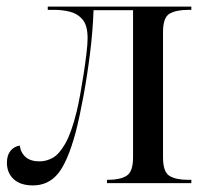

<svg xmlns="http://www.w3.org/2000/svg" viewBox="-20 -556 623 583"><path d="M80 7Q42 7 21.5 -12Q1 -31 1 -62Q1 -84 11.5 -97.5Q22 -111 40 -114Q43 -92 58 -79Q73 -66 100 -66Q121 -66 140.5 -77Q160 -88 178.5 -120.5Q197 -153 213 -218Q218 -239 223.5 -269Q229 -299 234 -331.5Q239 -364 242.5 -393Q246 -422 246 -440Q246 -479 230.5 -497Q215 -515 192 -520.5Q169 -526 147 -526H125V-536H561V-526H551Q515 -526 495 -514.5Q475 -503 475 -459V-78Q475 -34 494.5 -22Q514 -10 550 -10H561V0H305V-10H309Q344 -10 364 -22Q384 -34 384 -78V-525H264Q262 -463 253.5 -395Q245 -327 233.5 -264.5Q222 -202 210 -155Q185 -63 155.5 -28Q126 7 80 7Z"/></svg>

Font: Noto Serif Display SemiCondensed
Style: Regular
Weight: 400
Width: 4
Designer: Monotype Design Team
Foundry: Monotype Imaging Inc.
Version: Version 2.009